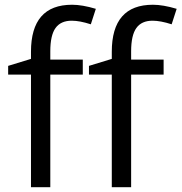

<svg xmlns="http://www.w3.org/2000/svg" viewBox="-20 -785 761 805"><path d="M666 -472.2H529.8V0H448.7V-472.2H353V-508.8L448.7 -538.1V-567.9Q448.7 -765.1 621.1 -765.1Q663.6 -765.1 720.7 -748L699.7 -683.1Q652.8 -698.2 619.6 -698.2Q573.7 -698.2 551.8 -667.7Q529.8 -637.2 529.8 -569.8V-535.2H666ZM327.1 -472.2H190.9V0H109.9V-472.2H14.2V-508.8L109.9 -538.1V-567.9Q109.9 -765.1 282.2 -765.1Q324.7 -765.1 381.8 -748L360.8 -683.1Q314 -698.2 280.8 -698.2Q234.9 -698.2 212.9 -667.7Q190.9 -637.2 190.9 -569.8V-535.2H327.1Z"/></svg>

Font: QFn1     
Style: Regular
Weight: 400
Foundry: Ascender Corporation
Version: Version 1.10